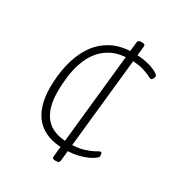

<svg xmlns="http://www.w3.org/2000/svg" viewBox="-160 -693 805 869"><g transform="rotate(30 242.5 -259.0)"><path d="M256 71Q240 71 241 59L308 -577Q309 -583 313 -586Q317 -589 325 -589H331Q348 -589 346 -577L279 59Q278 65 274 68Q270 71 262 71ZM266 6Q169 6 120 -48Q71 -102 71 -206Q71 -266 84 -323.5Q97 -381 126 -427.5Q155 -474 203.5 -501.5Q252 -529 322 -529Q349 -529 374 -525Q399 -521 418.5 -514Q438 -507 449 -499.5Q460 -492 460 -486Q460 -484 459 -480.5Q458 -477 456 -473.5Q454 -470 451.5 -467.5Q449 -465 447 -465Q442 -465 428.5 -472.5Q415 -480 389 -487.5Q363 -495 319 -495Q268 -495 232 -478Q196 -461 172 -432Q148 -403 134.5 -366Q121 -329 115.5 -288Q110 -247 110 -206Q110 -118 148.5 -73Q187 -28 269 -28Q316 -28 346.5 -37.5Q377 -47 394 -57Q411 -67 416 -67Q419 -67 420.5 -63.5Q422 -60 422.5 -55.5Q423 -51 423 -47Q423 -41 403.5 -28Q384 -15 348.5 -4.5Q313 6 266 6Z"/></g></svg>

Font: Asap Thin
Style: Italic
Weight: 250
Italic angle: -6°
Designer: Pablo Cosgaya
Foundry: Omnibus-Type
Version: Version 3.001